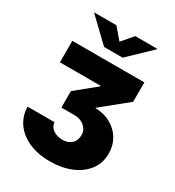

<svg xmlns="http://www.w3.org/2000/svg" viewBox="-224 -902 1116 1224"><g transform="rotate(30 334.5 -290.0)"><path d="M334 191.4Q244.1 191.4 177.7 161.6Q111.3 131.8 74.7 79.6Q38.1 27.3 37.1 -40H235.4Q236.8 -8.3 264.9 12Q293 32.2 334 32.2Q376.5 32.2 401.1 8.8Q425.8 -14.6 425.8 -55.7Q425.8 -91.8 396.7 -117.2Q367.7 -142.6 322.3 -142.6H226.6V-263.7L374 -383.8V-387.7H74.2V-545.9H604.5V-403.3L414.1 -248.5Q480.5 -247.1 530 -219.2Q579.6 -191.4 607.2 -144.8Q634.8 -98.1 634.8 -39.1Q634.8 32.7 595 84.2Q555.2 135.7 487.1 163.6Q418.9 191.4 334 191.4ZM268.1 -772.5 337.4 -691.4 406.7 -772.5H568.8V-769.5L405.8 -613.3H269L106 -769.5V-772.5Z"/></g></svg>

Font: Inter Black
Style: Regular
Weight: 900
Designer: Rasmus Andersson
Foundry: rsms
Version: Version 4.000;git-a52131595